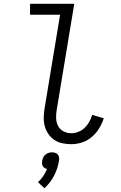

<svg xmlns="http://www.w3.org/2000/svg" viewBox="-20 -755 640 1016"><path d="M357 8Q333 8 309.5 3Q286 -2 267.5 -14.5Q249 -27 236 -46Q223 -65 217 -87Q211 -109 211.5 -133.5Q212 -158 216 -182L298 -677H139V-735H373L280 -173Q276 -151 277 -128.5Q278 -106 287.5 -88Q297 -70 316 -60Q335 -50 357 -50Q376 -50 395 -57.5Q414 -65 428.5 -79Q443 -93 452.5 -110.5Q462 -128 468 -147L529 -129Q520 -101 504.5 -75.5Q489 -50 465.5 -30Q442 -10 413.5 -1Q385 8 357 8ZM215 241 181 209Q197 194 209 176.5Q221 159 229 139Q222 138 216 134Q210 130 206.5 124Q203 118 202.5 110.5Q202 103 203 96Q205 87 209 78Q213 69 220.5 63Q228 57 237 54Q246 51 255 51Q264 51 272.5 54Q281 57 286 63Q291 69 292.5 78Q294 87 292 96Q286 136 266.5 174Q247 212 215 241Z"/></svg>

Font: Iosevka Curly Slab LtEx
Style: Italic
Weight: 300
Width: 7
Italic angle: -9°
Monospace: yes
Designer: Belleve Invis
Foundry: Belleve Invis
Version: Version 11.1.0; ttfautohint (v1.8.3)